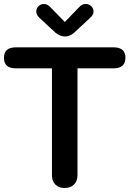

<svg xmlns="http://www.w3.org/2000/svg" viewBox="-20 -944 653 969"><path d="M242.2 -59.1V-599.1H60.1Q0 -599.1 0 -652.1Q0 -705.1 60.1 -705.1H553.2Q613.3 -705.1 613 -652.1Q612.8 -599.1 553.2 -599.1H371.1V-59.1Q371.1 -30.3 353.5 -12.7Q335.9 4.9 306.4 4.9Q276.9 4.9 259.5 -12.5Q242.2 -29.8 242.2 -59.1ZM231.9 -910.2 307.1 -833 381.8 -910.2Q396 -924.3 412.6 -924.1Q429.2 -923.8 440.7 -912.4Q452.1 -900.9 452.1 -885.5Q452.1 -870.1 436 -855L353 -777.8Q332 -759.8 308.1 -759.8Q284.2 -759.8 261.2 -777.8L178.2 -855Q163.1 -869.1 163.1 -885.3Q163.1 -901.4 174.1 -912.6Q185.1 -923.8 201.7 -923.8Q218.3 -923.8 231.9 -910.2Z"/></svg>

Font: Nunito-Bold
Style: Bold
Weight: 700
Designer: Vernon Adams
Foundry: newtypography
Version: Version 3.000